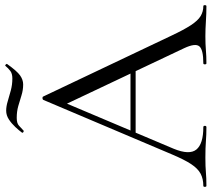

<svg xmlns="http://www.w3.org/2000/svg" viewBox="-61 -764 822 746"><g transform="rotate(-90 350.0 -391.0)"><path d="M194 -275 204 -295H469L476 -275ZM699 -12Q703 -12 703 -6Q703 0 699 0Q670 0 640 -2Q610 -4 582 -4Q551 -4 528 -2Q505 0 477 0Q473 0 473 -6Q473 -12 477 -12Q530 -12 543 -27.5Q556 -43 536 -86L314 -555L339 -586L145 -127Q120 -66 142 -39Q164 -12 229 -12Q234 -12 234 -6Q234 0 229 0Q199 0 174 -2Q149 -4 111 -4Q75 -4 53.5 -2Q32 0 1 0Q-3 0 -3 -6Q-3 -12 1 -12Q28 -12 48 -22.5Q68 -33 85.5 -59.5Q103 -86 124 -136L335 -634Q337 -637 342 -637Q347 -637 348 -634L584 -137Q607 -88 625 -60.5Q643 -33 660.5 -22.5Q678 -12 699 -12ZM418 -754Q437 -754 447.5 -762Q458 -770 467 -781Q469 -783 472.5 -779.5Q476 -776 474 -774Q447 -736 430 -724Q413 -712 395 -712Q373 -712 352.5 -718.5Q332 -725 311 -731Q290 -737 265 -737Q244 -737 235 -728.5Q226 -720 215 -710Q213 -709 209.5 -711.5Q206 -714 208 -717Q216 -728 229.5 -742.5Q243 -757 259 -767.5Q275 -778 293 -778Q310 -778 329.5 -772Q349 -766 371.5 -760Q394 -754 418 -754Z"/></g></svg>

Font: Cormorant Infant Light
Style: Regular
Weight: 400
Version: Version 4.001